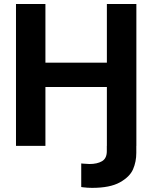

<svg xmlns="http://www.w3.org/2000/svg" viewBox="-20 -727 759 957"><path d="M659.4 0V35.2Q659.4 79.3 643.1 116.9Q626.8 154.5 577.6 181.9Q528.4 209.4 438.9 209.4Q416.5 209.4 393.7 206.5Q389.1 206.2 384.9 205.2V87.7L395.7 88.7Q415.3 90.5 426 90.5Q464.6 90.5 488.5 76.5Q512.4 62.4 512.4 26.5V0ZM59.7 -707.2H206.4V-414.5H512.7V-707.2H659.7V0H512.7V-293.3H206.4V0H59.7Z"/></svg>

Font: Pretendard Variable
Style: Regular
Weight: 400
Designer: Base glyphs from Inter by Rasmus Andersson; Hangul glyphs from Noto Sans CJK(Source Han Sans) by Jang Soo-young and Kang
Foundry: Kil Hyung-jin
Version: Version 1.100;FEAKit 1.0